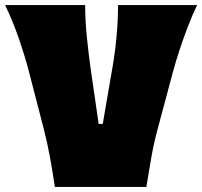

<svg xmlns="http://www.w3.org/2000/svg" viewBox="-27 -733 793 753"><path d="M188 0Q180.5 -54 169.2 -115Q158 -176 145 -226L87 -450Q72 -508.5 47.2 -580.8Q22.5 -653 -7 -713H307Q307 -654.5 313.5 -589.2Q320 -524 328 -467L360 -247H376L414 -468Q424 -524.5 430 -589.5Q436 -654.5 436 -713H746Q727 -673.5 709.2 -627.2Q691.5 -581 676.5 -535Q661.5 -489 651 -450L591 -226Q577 -174.5 566.2 -114.2Q555.5 -54 547 0Z"/></svg>

Font: Commissioner Flair Black
Style: Regular
Weight: 900
Designer: Kostas Bartsokas
Foundry: Kostas Bartsokas
Version: Version 1.000; ttfautohint (v1.8.3)